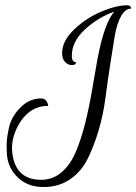

<svg xmlns="http://www.w3.org/2000/svg" viewBox="-20 -630 527 742"><path d="M471.2 -609.6Q484 -609.6 486.4 -600L487.2 -596.8Q464 -596.8 447.6 -567.2Q431.2 -537.6 423.2 -489.2Q415.2 -440.8 405.6 -378.8Q396 -316.8 387.6 -252Q379.2 -187.2 360.8 -125.2Q342.4 -63.2 318 -14.8Q293.6 33.6 250.4 63.2Q207.2 92.8 148 92.8Q88.8 92.8 50.8 57.6Q12.8 22.4 7.2 -28Q5.6 -44.8 5.6 -70Q5.6 -95.2 14.8 -137.2Q24 -179.2 58.8 -214.4Q93.6 -249.6 138.4 -249.6Q150.4 -249.6 157.2 -242.4Q164 -235.2 166.4 -220.8Q94.4 -220.8 52.8 -149.6Q26.4 -103.2 26.4 -56.8Q26.4 -32 34.4 -6.4Q56.8 64.8 139.2 64.8Q184 64.8 218 35.6Q252 6.4 272.8 -42.8Q293.6 -92 308.8 -152.4Q324 -212.8 335.2 -278.4Q346.4 -344 356.8 -402.4Q383.2 -541.6 421.6 -584.8Q359.2 -563.2 308.4 -516.4Q257.6 -469.6 257.6 -414.4Q257.6 -389.6 274.4 -389.6Q272.8 -378.4 258 -378.4Q243.2 -378.4 231.6 -390.4Q220 -402.4 220 -424.8Q220 -472 266.8 -516.4Q313.6 -560.8 371.6 -585.2Q429.6 -609.6 471.2 -609.6Z"/></svg>

Font: Euphoria Script
Style: Regular
Weight: 400
Designer: Sabrina Mariela Lopez
Foundry: Sabrina Mariela Lopez
Version: Version 1.002